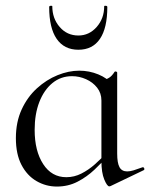

<svg xmlns="http://www.w3.org/2000/svg" viewBox="-20 -648 530 677"><path d="M180.4 9.8Q142 9.8 108.7 -9.5Q75.4 -28.8 55.7 -66.7Q36 -104.6 36 -160.8Q36 -217.6 56.3 -261.8Q76.6 -306 110.1 -336.5Q143.6 -367 182.9 -382.9Q222.2 -398.8 259.2 -398.8Q294.8 -398.8 326.6 -385.7Q358.4 -372.6 377.8 -349.6L337.6 -293.6Q337.6 -319.6 322.5 -338.8Q307.4 -358 283.5 -368.7Q259.6 -379.4 234 -379.4Q194.4 -379.4 164.8 -355.1Q135.2 -330.8 118.7 -288.4Q102.2 -246 102.2 -190Q102.2 -115.8 132.2 -69.5Q162.2 -23.2 213.8 -23.2Q241.8 -23.2 267.1 -36.1Q292.4 -49 314.2 -68.3Q336 -87.6 353.8 -107.2L361.8 -100.2Q340 -75.2 313.2 -49.8Q286.4 -24.4 253.4 -7.3Q220.4 9.8 180.4 9.8ZM365.4 9.2Q357.8 9.2 347.7 -15Q337.6 -39.2 337.6 -80.4V-360.6Q354.4 -367.6 364.6 -373.8Q374.8 -380 384 -394.8Q385.2 -396.8 389.2 -395.7Q393.2 -394.6 393.2 -392.4V-106.6Q393.2 -73.2 401.4 -58.4Q409.6 -43.6 428.4 -43.6Q438.6 -43.6 451.1 -47.4Q463.6 -51.2 481.4 -57.8Q486.2 -59.8 488.4 -54.7Q490.6 -49.6 486 -47.6L369.6 8.2Q367.6 9.2 365.4 9.2ZM153.4 -623.4Q153.4 -627.2 158.9 -627.6Q164.4 -628 164.4 -626Q164.4 -583 190.4 -552.9Q216.4 -522.8 256.4 -522.8Q294.4 -522.8 320.9 -552.9Q347.4 -583 347.4 -626Q347.4 -628 352.9 -627.6Q358.4 -627.2 358.4 -623.4Q358.4 -549.2 332.4 -510.9Q306.4 -472.6 256.4 -472.6Q206.4 -472.6 179.9 -510.9Q153.4 -549.2 153.4 -623.4Z"/></svg>

Font: Cormorant Infant Light
Style: Regular
Weight: 300
Designer: Christian Thalmann (Catharsis Fonts)
Foundry: Catharsis Fonts
Version: Version 4.001